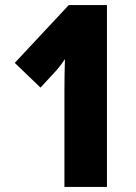

<svg xmlns="http://www.w3.org/2000/svg" viewBox="-20 -734 535 754"><path d="M400 0V-714H250L38 -487L139 -390L201 -457C215 -473 226 -488 235 -502C234 -464 233 -422 233 -376V0Z"/></svg>

Font: Noto Sans Myanmar UI ExtraCondensed Black
Style: Regular
Weight: 900
Width: 2
Designer: Monotype Design Team
Foundry: Monotype Imaging Inc.
Version: Version 2.103